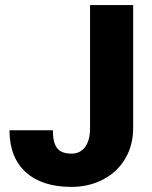

<svg xmlns="http://www.w3.org/2000/svg" viewBox="-20 -731 602 761"><path d="M336.9 -710.9H507.8V-223.1Q507.8 -155.3 476.3 -102.1Q444.8 -48.8 388.4 -19.5Q332 9.8 262.7 9.8Q146.5 9.8 82 -48.8Q17.6 -107.4 17.6 -214.8H189.5Q189.5 -166 206.3 -144Q223.1 -122.1 262.7 -122.1Q298.3 -122.1 317.6 -148.7Q336.9 -175.3 336.9 -223.1Z"/></svg>

Font: Vazir Black FD
Style: Black-FD
Weight: 900
Designer: Saber Rastikerdar
Foundry: Saber Rastikerdar
Version: Version 30.0.0